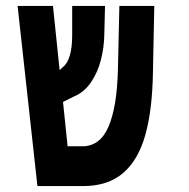

<svg xmlns="http://www.w3.org/2000/svg" viewBox="-20 -629 640 649"><path d="M39.5 -609H159L181.5 -392L192 -401.5Q224 -427 224 -510V-609H335L332.5 -509Q331.5 -467.5 321 -426.2Q310.5 -385 287.8 -351.2Q265 -317.5 229.5 -302.5L193 -284.5L208.5 -134.5H258Q318 -134.5 346.5 -200.2Q375 -266 378.5 -389.5L383.5 -609H501.5L497 -385.5Q495 -257 471 -172.2Q447 -87.5 395.8 -43.8Q344.5 0 261 0H106.5Z"/></svg>

Font: JuliaMono ExtraBold
Style: Italic
Weight: 800
Italic angle: -9°
Monospace: yes
Designer: cormullion
Foundry: corm
Version: Version 0.057; ttfautohint (v1.8.4)